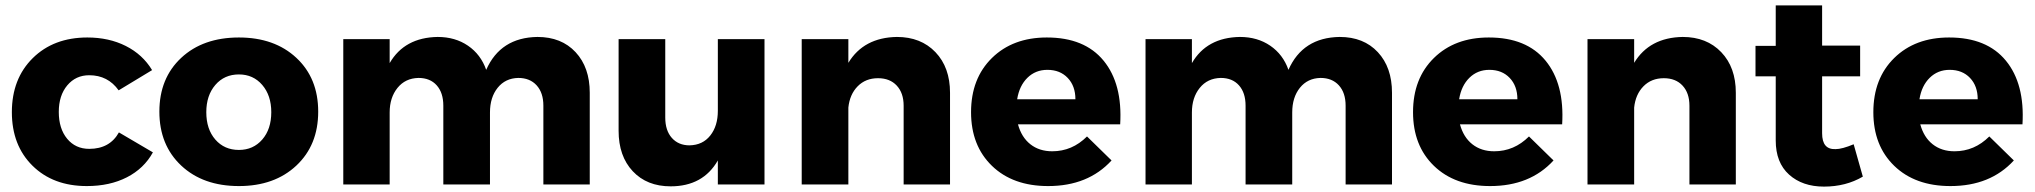

<svg xmlns="http://www.w3.org/2000/svg" viewBox="-20 -684 7545 712"><path d="M24 -268Q24 -392 101.5 -468.5Q179 -545 304 -545Q384 -545 446.5 -513.5Q509 -482 544 -424L420 -349Q380 -405 311 -405Q261 -405 229.5 -367.5Q198 -330 198 -269Q198 -207 229 -169.5Q260 -132 311 -132Q387 -132 421 -193L547 -119Q514 -59 450.5 -26.5Q387 6 302 6Q177 6 100.5 -69.5Q24 -145 24 -268Z M866 -545Q998 -545 1079 -469.5Q1160 -394 1160 -270Q1160 -146 1079 -70Q998 6 866 6Q733 6 652 -70Q571 -146 571 -270Q571 -394 652 -469.5Q733 -545 866 -545ZM745 -268Q745 -205 778.5 -166.5Q812 -128 866 -128Q919 -128 952.5 -166.5Q986 -205 986 -268Q986 -330 952.5 -369Q919 -408 866 -408Q812 -408 778.5 -369Q745 -330 745 -268Z M1253 0V-539H1425V-450Q1480 -545 1603 -547Q1668 -547 1715.5 -514.5Q1763 -482 1783 -425Q1836 -545 1973 -547Q2062 -547 2114.5 -490.5Q2167 -434 2167 -340V0H1995V-292Q1995 -340 1970 -367.5Q1945 -395 1902 -395Q1854 -394 1825.5 -358.5Q1797 -323 1797 -267V0H1624V-292Q1624 -340 1599.5 -367.5Q1575 -395 1532 -395Q1483 -394 1454 -358Q1425 -322 1425 -267V0Z M2274 -199V-539H2447V-248Q2447 -200 2471.5 -172.5Q2496 -145 2537 -145Q2586 -146 2614 -181.5Q2642 -217 2642 -273V-539H2815V0H2642V-89Q2587 7 2467 7Q2379 7 2326.5 -49Q2274 -105 2274 -199Z M2953 0V-539H3126V-451Q3183 -545 3306 -547Q3395 -547 3449 -490.5Q3503 -434 3503 -340V0H3331V-292Q3331 -339 3305.5 -366.5Q3280 -394 3236 -394Q3190 -394 3160.5 -364Q3131 -334 3126 -285V0Z M3581 -268Q3581 -393 3658.5 -469Q3736 -545 3862 -545Q4002 -545 4072.5 -459Q4143 -373 4134 -223H3755Q3768 -175 3801 -149Q3834 -123 3882 -123Q3956 -123 4011 -178L4102 -89Q4015 6 3867 6Q3736 6 3658.5 -69Q3581 -144 3581 -268ZM3752 -316H3968Q3968 -365 3939.5 -395Q3911 -425 3864 -425Q3820 -425 3790 -395.5Q3760 -366 3752 -316Z M4228 0V-539H4400V-450Q4455 -545 4578 -547Q4643 -547 4690.5 -514.5Q4738 -482 4758 -425Q4811 -545 4948 -547Q5037 -547 5089.5 -490.5Q5142 -434 5142 -340V0H4970V-292Q4970 -340 4945 -367.5Q4920 -395 4877 -395Q4829 -394 4800.5 -358.5Q4772 -323 4772 -267V0H4599V-292Q4599 -340 4574.5 -367.5Q4550 -395 4507 -395Q4458 -394 4429 -358Q4400 -322 4400 -267V0Z M5220 -268Q5220 -393 5297.5 -469Q5375 -545 5501 -545Q5641 -545 5711.5 -459Q5782 -373 5773 -223H5394Q5407 -175 5440 -149Q5473 -123 5521 -123Q5595 -123 5650 -178L5741 -89Q5654 6 5506 6Q5375 6 5297.5 -69Q5220 -144 5220 -268ZM5391 -316H5607Q5607 -365 5578.5 -395Q5550 -425 5503 -425Q5459 -425 5429 -395.5Q5399 -366 5391 -316Z M5867 0V-539H6040V-451Q6097 -545 6220 -547Q6309 -547 6363 -490.5Q6417 -434 6417 -340V0H6245V-292Q6245 -339 6219.5 -366.5Q6194 -394 6150 -394Q6104 -394 6074.5 -364Q6045 -334 6040 -285V0Z M6490 -401V-514H6565V-664H6737V-515H6878V-401H6737V-190Q6737 -159 6749.5 -144.5Q6762 -130 6787 -131Q6811 -131 6854 -149L6888 -29Q6825 8 6744 8Q6664 8 6614.5 -36.5Q6565 -81 6565 -163V-401Z M6927 -268Q6927 -393 7004.5 -469Q7082 -545 7208 -545Q7348 -545 7418.5 -459Q7489 -373 7480 -223H7101Q7114 -175 7147 -149Q7180 -123 7228 -123Q7302 -123 7357 -178L7448 -89Q7361 6 7213 6Q7082 6 7004.5 -69Q6927 -144 6927 -268ZM7098 -316H7314Q7314 -365 7285.5 -395Q7257 -425 7210 -425Q7166 -425 7136 -395.5Q7106 -366 7098 -316Z"/></svg>

Font: Trueno
Style: Bd
Weight: 700
Designer: Julieta Ulanovsky
Foundry: Julieta Ulanovsky
Version: Version 3.001b